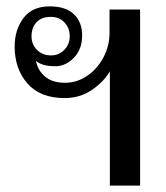

<svg xmlns="http://www.w3.org/2000/svg" viewBox="-20 -583 521 603"><path d="M325 -359Q306 -326 268.5 -300.5Q231 -275 183 -275Q106 -275 66 -321Q26 -367 26 -437Q26 -489 53.5 -526Q81 -563 136 -563Q187 -563 212.5 -538Q238 -513 238 -472Q238 -428 212 -401.5Q186 -375 154 -375Q111 -375 93 -392Q98 -363 121 -343Q144 -323 184 -323Q222 -323 254 -345Q286 -367 305 -403Q324 -439 324 -480V-553H420V0H325ZM199 -469Q199 -495 182.5 -512.5Q166 -530 140 -530Q110 -530 94.5 -513Q79 -496 79 -469Q79 -443 96.5 -426Q114 -409 140 -409Q165 -409 182 -426.5Q199 -444 199 -469Z"/></svg>

Font: TavirajRegular
Style: Regular
Weight: 400
Designer: Katatrad Team
Foundry: CadsonDemak
Version: Version 1.001